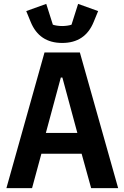

<svg xmlns="http://www.w3.org/2000/svg" viewBox="-20 -968 640 988"><path d="M449 0 400 -177H193L145 0H13L209 -698H391L588 0ZM301 -569H293L216 -284H378ZM300 -747Q182 -747 138 -855L115 -911L218 -948L252 -841Q260 -838 273.5 -836Q287 -834 300 -834Q313 -834 326.5 -836Q340 -838 348 -841L382 -948L485 -911L462 -855Q418 -747 300 -747Z"/></svg>

Font: IBM Plex Mono SemiBold
Style: Regular
Weight: 600
Monospace: yes
Designer: Mike Abbink, Paul van der Laan, Pieter van Rosmalen
Foundry: Bold Monday
Version: Version 2.3